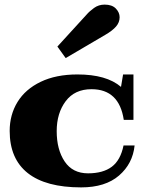

<svg xmlns="http://www.w3.org/2000/svg" viewBox="-20 -803 644 833"><path d="M229 -601 356 -740Q368 -754 388 -768.5Q408 -783 434 -783Q466 -783 482.5 -766Q499 -749 499 -728Q499 -706 483.5 -688Q468 -670 437 -652L265 -551ZM22 -235Q22 -305 56 -360.5Q90 -416 156.5 -448Q223 -480 316 -480Q442 -480 505 -426L514 -480H559V-283H517Q497 -416 377 -416Q304 -416 265 -364Q226 -312 226 -234Q226 -154 260.5 -102.5Q295 -51 362 -51Q427 -51 465 -79.5Q503 -108 516 -172H564Q556 -93 496.5 -41.5Q437 10 332 10Q179 10 100.5 -52Q22 -114 22 -235Z"/></svg>

Font: Taviraj Black
Style: Regular
Weight: 900
Designer: Katatrad Team
Foundry: CadsonDemak
Version: Version 1.030